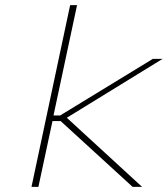

<svg xmlns="http://www.w3.org/2000/svg" viewBox="-20 -730 655 750"><path d="M254 -710 103 0H130L185 -257H217L498 0H535L241 -270L615 -500H577L215 -279H189L281 -710Z"/></svg>

Font: LT Wave Mono Thin
Style: Italic
Weight: 100
Designer: Daniel Lyons
Version: Version 2.5 (Glyphs App)